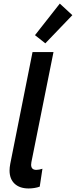

<svg xmlns="http://www.w3.org/2000/svg" viewBox="-20 -1042 423 1069"><path d="M33.2 -92.8Q33.2 -108.9 37.1 -129.9L161.1 -752H277.8L154.8 -139.2Q153.3 -131.3 153.3 -125Q153.3 -96.2 182.1 -96.2Q197.3 -96.2 216.3 -102.5L201.2 -2.9Q188.5 2 171.9 4.6Q155.3 7.3 139.6 7.3Q89.8 7.3 61.5 -19Q33.2 -45.4 33.2 -92.8ZM174.8 -846.2 313 -1022 382.8 -957.5 232.4 -800.8Z"/></svg>

Font: Reddit Sans Fudge SmBold Italic
Style: Regular
Weight: 600
Italic angle: -11.25°
Designer: Stephen Hutchings
Version: Version 1.013